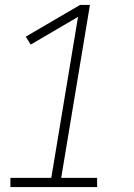

<svg xmlns="http://www.w3.org/2000/svg" viewBox="-20 -755 540 775"><path d="M22 0V-37H187L295 -687L104 -575L84 -607L303 -735H343L227 -37H372V0Z"/></svg>

Font: Iosevka Slab XLtObl
Style: Regular
Weight: 200
Italic angle: -9°
Monospace: yes
Designer: Belleve Invis
Foundry: Belleve Invis
Version: Version 11.1.1; ttfautohint (v1.8.3)